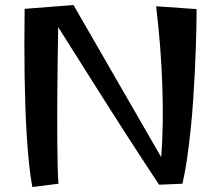

<svg xmlns="http://www.w3.org/2000/svg" viewBox="-20 -732 871 765"><path d="M763.2 -695.8Q763.2 -695.8 763.2 -676.3Q763.2 -656.7 762.5 -622.6Q761.7 -588.4 760.3 -542.2Q758.8 -496.1 756.1 -442.4Q753.4 -388.7 749.5 -330.6Q745.6 -272.5 739.5 -214.6Q733.4 -156.7 725.6 -101.8Q717.8 -46.9 707 0L613.8 3.9Q589.4 -32.7 559.1 -79.1Q528.8 -125.5 495.8 -176.5Q462.9 -227.5 429 -280.5Q395 -333.5 363.8 -383.3Q290 -500 211.9 -624Q209.5 -491.2 208.5 -371.1Q208 -319.8 208 -266.6Q208 -213.4 208.3 -164.1Q208.5 -114.7 209.7 -72.3Q210.9 -29.8 212.9 0L108.9 13.2Q101.1 -27.8 95.7 -80.1Q90.3 -132.3 86.7 -189.9Q83 -247.6 81.1 -307.4Q79.1 -367.2 78.1 -423.8Q76.2 -556.2 78.1 -696.8L272.9 -711.9L622.1 -106Q627.4 -169.4 628.4 -242.4Q629.4 -315.4 626.7 -393.1Q624 -470.7 617.7 -550.3Q611.3 -629.9 602.1 -707Z"/></svg>

Font: Original Surfer
Style: Regular
Weight: 400
Designer: Astigmatic (AOETI)
Foundry: Astigmatic (AOETI)
Version: Version 1.001